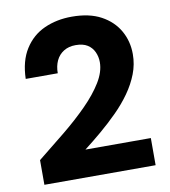

<svg xmlns="http://www.w3.org/2000/svg" viewBox="-81 -781 751 850"><g transform="rotate(-10 295.0 -356.0)"><path d="M50 0V-111Q113 -161 173 -210Q233 -259 281 -307.5Q329 -356 357.5 -402.5Q386 -449 386 -492Q386 -517 376 -538.5Q366 -560 346 -572.5Q326 -585 293 -585Q262 -585 239.5 -571Q217 -557 205.5 -532.5Q194 -508 194 -476H50Q52 -556 85.5 -609Q119 -662 174.5 -687Q230 -712 298 -712Q377 -712 429.5 -683.5Q482 -655 509 -607.5Q536 -560 536 -502Q536 -456 519.5 -413.5Q503 -371 475 -331.5Q447 -292 410.5 -255.5Q374 -219 334.5 -185.5Q295 -152 256 -122H550V0Z"/></g></svg>

Font: DM Sans 11pt Black
Style: Regular
Weight: 900
Version: Version 4.004;gftools[0.9.30]